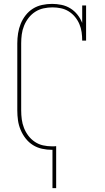

<svg xmlns="http://www.w3.org/2000/svg" viewBox="-20 -763 540 988"><path d="M250 205V8Q249 8 248.5 8Q248 8 247 8Q222 8 196.5 2.5Q171 -3 149.5 -16.5Q128 -30 112 -50.5Q96 -71 86 -95Q76 -119 72.5 -144Q69 -169 69 -195V-540Q69 -566 73 -591.5Q77 -617 86.5 -640.5Q96 -664 112 -684.5Q128 -705 149.5 -718.5Q171 -732 196.5 -737.5Q222 -743 248 -743Q272 -743 296.5 -738Q321 -733 342 -720Q363 -707 378.5 -687.5Q394 -668 403 -645V-735H423V-554H403Q403 -576 400 -597.5Q397 -619 388.5 -639Q380 -659 366 -676Q352 -693 333.5 -704.5Q315 -716 293.5 -720.5Q272 -725 250 -725Q227 -725 204 -720Q181 -715 161.5 -702.5Q142 -690 127.5 -671.5Q113 -653 104 -631Q95 -609 92 -586Q89 -563 89 -540V-195Q89 -172 92 -149Q95 -126 103.5 -104.5Q112 -83 126 -64.5Q140 -46 159.5 -33Q179 -20 201.5 -15Q224 -10 247 -10Q253 -10 258.5 -10Q264 -10 269 -11V205Z"/></svg>

Font: Iosevka Slab Thin
Style: Regular
Weight: 100
Monospace: yes
Designer: Belleve Invis
Foundry: Belleve Invis
Version: Version 11.1.0; ttfautohint (v1.8.3)